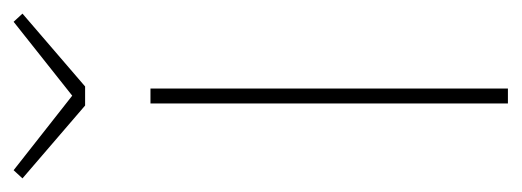

<svg xmlns="http://www.w3.org/2000/svg" viewBox="-302 -504 766 282"><g transform="rotate(-90 81.0 -363.0)"><path d="M70 0V-525H92V0ZM67 -621 -40 -713 -28 -726 89 -634H74L190 -726L202 -713L95 -621Z"/></g></svg>

Font: Lexend Deca Thin
Style: Regular
Weight: 250
Designer: Bonnie Shaver-Troup, Thomas Jockin
Foundry: Lexend
Version: Version 1.007